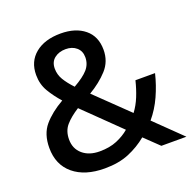

<svg xmlns="http://www.w3.org/2000/svg" viewBox="-129 -855 995 994"><g transform="rotate(-20 368.5 -357.5)"><path d="M306 -725Q388 -725 437.5 -684.5Q487 -644 487 -570Q487 -506 446 -461Q405 -416 344 -380L521 -209Q545 -241 561 -280.5Q577 -320 588 -365H696Q681 -303 655 -245.5Q629 -188 590 -142L736 0H598L520 -75Q474 -37 417.5 -13.5Q361 10 284 10Q175 10 112 -42.5Q49 -95 49 -188Q49 -264 88.5 -310.5Q128 -357 196 -396Q162 -434 138 -474.5Q114 -515 114 -566Q114 -640 166 -682.5Q218 -725 306 -725ZM303 -640Q266 -640 241 -620.5Q216 -601 216 -564Q216 -531 233 -502.5Q250 -474 281 -441Q336 -472 360.5 -500Q385 -528 385 -566Q385 -600 362 -620Q339 -640 303 -640ZM259 -331Q213 -302 186.5 -271.5Q160 -241 160 -194Q160 -143 195.5 -112.5Q231 -82 289 -82Q344 -82 384.5 -99Q425 -116 454 -141Z"/></g></svg>

Font: Noto Sans Gurmukhi UI Medium
Style: Regular
Weight: 500
Designer: Jelle Bosma - Monotype Design Team
Foundry: Monotype Imaging Inc.
Version: Version 2.004; ttfautohint (v1.8.4.7-5d5b)